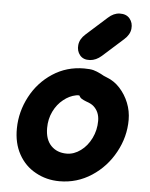

<svg xmlns="http://www.w3.org/2000/svg" viewBox="-55 -842 692 887"><g transform="rotate(5 291.0 -398.0)"><path d="M254 0Q335 0 402.5 -44Q470 -88 509 -160Q548 -231 548 -310Q548 -351 533 -388.5Q518 -426 491.5 -455Q465 -484 430 -497Q416 -502 401 -511Q381 -521 366 -525Q351 -529 323 -529Q242 -529 177 -486.5Q112 -444 75 -374Q38 -304 37 -227Q36 -158 64.5 -106.5Q93 -55 143 -28Q193 0 254 0ZM276 -130Q231 -130 203.5 -158.5Q176 -187 176 -240Q176 -282 193 -317Q210 -352 238 -374Q265 -396 296 -402Q298 -402 302 -403Q305 -403 311 -403Q316 -393 324 -388Q332 -383 345 -378Q369 -370 380 -360Q408 -335 408 -293Q408 -250 389.5 -212.5Q371 -175 341 -153Q310 -130 276 -130ZM346 -570Q374 -572 399 -594L495 -680Q521 -703 524 -730.5Q527 -758 511 -777.5Q495 -797 464 -796Q436 -795 411 -772L315 -686Q289 -663 286 -635Q283 -607 299 -587.5Q315 -568 346 -570Z"/></g></svg>

Font: Balsamiq Sans
Style: Bold Italic
Weight: 700
Italic angle: -12°
Designer: Michael Angeles
Foundry: Balsamiq SRL
Version: Version 1.020; ttfautohint (v1.8.4.7-5d5b);gftools[0.9.26]